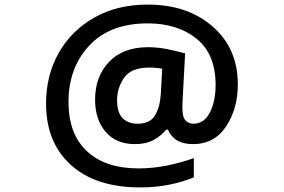

<svg xmlns="http://www.w3.org/2000/svg" viewBox="-20 -734 1240 838"><path d="M826 40V-44Q774 -25 711 -12Q648 1 585 1Q440 1 359.5 -74Q279 -149 279 -289Q279 -438 369.5 -535Q460 -632 625 -632Q755 -632 838 -565Q921 -498 921 -363Q921 -292 896 -243Q871 -194 824 -194Q804 -194 790 -208Q776 -222 776 -265Q776 -282 777 -296L788 -501Q752 -511 710 -519.5Q668 -528 626 -528Q517 -528 456 -464Q395 -400 395 -299Q395 -212 441 -158.5Q487 -105 569 -105Q617 -105 650 -123Q683 -141 705 -168H713Q740 -105 822 -105Q916 -105 967 -182.5Q1018 -260 1018 -365Q1018 -523 908 -618.5Q798 -714 625 -714Q491 -714 391 -657Q291 -600 236 -502.5Q181 -405 181 -282Q181 -112 289.5 -14Q398 84 592 84Q660 84 719 72Q778 60 826 40ZM491 -297Q491 -350 521.5 -394.5Q552 -439 631 -439Q663 -439 688 -434L682 -326Q679 -270 657.5 -232Q636 -194 580 -194Q540 -194 515.5 -218Q491 -242 491 -297Z"/></svg>

Font: Noto Sans Mono UI
Style: Bold
Weight: 700
Designer: Monotype Design team
Foundry: Monotype Imaging Inc.
Version: 1.000